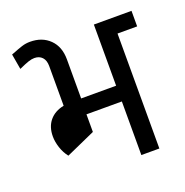

<svg xmlns="http://www.w3.org/2000/svg" viewBox="-121 -773 848 882"><g transform="rotate(-20 303.0 -332.0)"><path d="M606 -562H510V0H422V-262H249V-176L191 -150L106 -112Q88 -135 78.5 -164Q69 -193 69 -219Q69 -266 94 -296Q119 -326 164 -335V-529Q164 -557 150 -572Q136 -587 112 -587Q99 -587 82.5 -581.5Q66 -576 35 -562L22 -637Q60 -652 79 -658Q98 -664 119 -664Q178 -664 214.5 -628Q251 -592 251 -530V-339H422V-638H606Z"/></g></svg>

Font: Akshar
Style: Regular
Weight: 400
Designer: Tall Chai
Foundry: Tall Chai
Version: Version 1.000